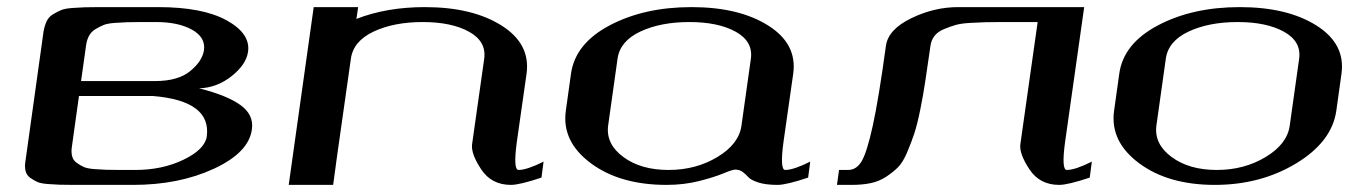

<svg xmlns="http://www.w3.org/2000/svg" viewBox="-20 -520 3832 540"><path d="M202.1 -250 182.6 -110.4Q179.7 -93.8 182.6 -81.5Q185.5 -69.3 195.8 -62Q206.1 -54.7 215.8 -50.3Q225.6 -45.9 245.6 -44.4Q265.6 -43 278.8 -42.5Q292 -42 318.4 -42H360.4Q436.5 -42 496.1 -70.8Q555.7 -99.6 561.5 -135.7Q575.2 -236.3 410.2 -250ZM102.5 -431.6Q105.5 -448.2 111.3 -460.4Q117.2 -472.7 129.4 -480Q141.6 -487.3 152.3 -491.7Q163.1 -496.1 184.1 -497.6Q205.1 -499 218.3 -499.5Q231.4 -500 257.8 -500H424.8Q549.8 -500 617.2 -462.9Q684.6 -425.8 677.7 -375Q672.9 -338.9 631.8 -306.2Q590.8 -273.4 540 -271.5Q618.2 -252 656.2 -224.6Q694.3 -197.3 688.5 -156.2Q679.7 -90.8 581.5 -45.4Q483.4 0 354.5 0H187.5Q161.1 0 147.9 -0.5Q134.8 -1 114.7 -2.4Q94.7 -3.9 85 -8.3Q75.2 -12.7 64.9 -20Q54.7 -27.3 51.8 -39.6Q48.8 -51.8 51.8 -68.4ZM416 -292Q480.5 -292 514.6 -319.8Q548.8 -347.7 553.7 -378.9Q558.6 -415 520 -436.5Q481.4 -458 418.9 -458H377Q350.6 -458 337.4 -457.5Q324.2 -457 303.2 -455.6Q282.2 -454.1 271.5 -449.7Q260.7 -445.3 248.5 -438Q236.3 -430.7 230 -418.5Q223.6 -406.2 221.7 -389.6L208 -292Z M987.3 -500 982.4 -466.8Q1067.4 -500 1174.8 -500Q1308.6 -500 1390.6 -448.2Q1472.7 -396.5 1460.9 -312.5L1433.6 -121.1Q1422.9 -42 1438.5 -42Q1461.9 -42 1508.8 -65.4L1502.9 -20.5Q1441.4 0 1417 0Q1362.3 0 1333.5 -43.5Q1304.7 -86.9 1307.6 -113.3L1341.8 -354.5Q1348.6 -403.3 1299.3 -430.7Q1250 -458 1168.9 -458Q1087.9 -458 1030.8 -431.2Q973.6 -404.3 966.8 -354.5L927.7 -79.1L917 0H792L862.3 -500Z M2065.4 -167 2091.8 -354.5Q2098.6 -403.3 2049.3 -430.7Q2000 -458 1918.9 -458Q1837.9 -458 1780.8 -431.2Q1723.6 -404.3 1716.8 -354.5L1690.4 -167Q1683.6 -115.2 1732.9 -78.6Q1782.2 -42 1860.4 -42Q1937.5 -42 1998 -78.6Q2058.6 -115.2 2065.4 -167ZM2183.6 -121.1Q2172.9 -42 2188.5 -42Q2211.9 -42 2258.8 -65.4L2252.9 -20.5Q2191.4 0 2167 0Q2133.8 0 2112.8 -6.8Q2091.8 -13.7 2085 -21.5Q2078.1 -29.3 2069.3 -36.1Q2060.5 -43 2047.9 -43Q2040 -43 2014.2 -32.2Q1988.3 -21.5 1945.8 -10.7Q1903.3 0 1854.5 0Q1723.6 0 1641.6 -61Q1559.6 -122.1 1571.3 -208L1585.9 -312.5Q1597.7 -397.5 1694.8 -448.7Q1792 -500 1924.8 -500Q2058.6 -500 2140.6 -448.2Q2222.7 -396.5 2210.9 -312.5Z M2849.6 -113.3 2898.4 -458H2793.9Q2765.6 -458 2750.5 -457.5Q2735.4 -457 2709 -455.6Q2682.6 -454.1 2667.5 -449.7Q2652.3 -445.3 2634.8 -438Q2617.2 -430.7 2607.9 -418.5Q2598.6 -406.2 2596.7 -389.6Q2587.9 -329.1 2582.5 -292.5Q2577.1 -255.9 2568.4 -212.4Q2559.6 -168.9 2551.3 -144Q2543 -119.1 2531.2 -91.3Q2519.5 -63.5 2505.4 -49.3Q2491.2 -35.2 2471.7 -22.5Q2452.1 -9.8 2428.7 -4.9Q2405.3 0 2375 0H2334L2339.8 -42H2365.2Q2388.7 -42 2403.3 -66.4Q2418 -90.8 2434.6 -166Q2451.2 -241.2 2471.7 -391.6Q2478.5 -437.5 2543 -468.8Q2607.4 -500 2674.8 -500H3029.3L2975.6 -121.1Q2964.8 -42 2980.5 -42Q3003.9 -42 3050.8 -65.4L3044.9 -20.5Q2983.4 0 2959 0Q2904.3 0 2875.5 -43.5Q2846.7 -86.9 2849.6 -113.3Z M3607.4 -167 3633.8 -354.5Q3640.6 -403.3 3591.3 -430.7Q3542 -458 3460.9 -458Q3379.9 -458 3322.8 -431.2Q3265.6 -404.3 3258.8 -354.5L3232.4 -167Q3225.6 -115.2 3274.9 -78.6Q3324.2 -42 3402.3 -42Q3479.5 -42 3540 -78.6Q3600.6 -115.2 3607.4 -167ZM3738.3 -208Q3725.6 -121.1 3625.5 -60.5Q3525.4 0 3396.5 0Q3265.6 0 3183.6 -61Q3101.6 -122.1 3113.3 -208L3127.9 -312.5Q3139.6 -397.5 3236.8 -448.7Q3334 -500 3466.8 -500Q3600.6 -500 3682.6 -448.2Q3764.6 -396.5 3752.9 -312.5Z"/></svg>

Font: okolaks
Style: BoldItalic
Weight: 600
Width: 8
Italic angle: -8°
Version: Version 000.6.0